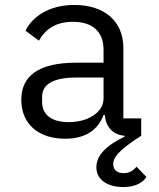

<svg xmlns="http://www.w3.org/2000/svg" viewBox="-20 -548 640 775"><path d="M550 -70H478V-354C478 -463 401 -528 280 -528C175 -528 109 -478 83 -424L137 -384C164 -431 206 -460 274 -460C353 -460 398 -421 398 -346V-295H288C133 -295 66 -240 66 -145C66 -48 135 12 243 12C327 12 376 -25 398 -84H403C407 -37 434 -4 483 0L484 3C409 39 369 79 369 127C369 180 417 207 478 207C528 207 558 188 571 166L531 125C518 141 501 151 479 151C458 151 437 142 437 114C437 94 447 65 550 0ZM398 -235V-150C398 -97 339 -55 257 -55C191 -55 150 -83 150 -136V-157C150 -207 193 -235 288 -235Z"/></svg>

Font: IBM Plex Mono
Style: Regular
Weight: 400
Monospace: yes
Designer: Mike Abbink, Paul van der Laan, Pieter van Rosmalen
Foundry: Bold Monday
Version: Version 2.004